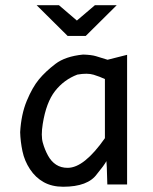

<svg xmlns="http://www.w3.org/2000/svg" viewBox="-20 -710 590 739"><path d="M144.5 -232.9Q137.2 -187.5 144.8 -160.6Q152.3 -133.8 164.8 -111.1Q177.2 -88.4 196 -76.2Q214.8 -64 240.2 -64Q272.5 -64 308.3 -92.8Q344.2 -121.6 383.8 -178.2V-405.8Q364.3 -415 340.3 -422.4Q316.4 -429.7 277.8 -422.9Q226.1 -403.3 191.9 -359.6Q157.7 -315.9 144.5 -232.9ZM389.6 -89.8Q379.9 -72.3 353.5 -40.5Q318.8 8.8 223.1 8.8Q180.2 8.8 148.4 -8.8Q116.7 -26.4 95.5 -58.6Q74.2 -90.8 66.4 -128.2Q58.6 -165.5 57.6 -201.2Q61.5 -270 83 -321.8Q104.5 -373.5 129.6 -404.1Q154.8 -434.6 193.1 -463.9Q231.4 -493.2 299.8 -500Q332.5 -499 349.6 -493.7Q366.7 -488.3 394 -480L469.2 -499V0H393.1L391.1 -65.9ZM240.2 -571.8 121.1 -689.9H207L275.9 -630.9L345.2 -689.9H429.2L310.1 -571.8ZM0 -490.2Z"/></svg>

Font: Code New Roman
Style: Regular
Weight: 400
Monospace: yes
Designer: Sam Radian
Foundry: Code New Roman
Version: Version 2.00 November 29, 2014